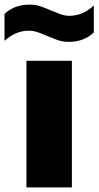

<svg xmlns="http://www.w3.org/2000/svg" viewBox="-56 -812 427 832"><path d="M58.5 0V-548.5H255.5V0ZM241.5 -630.5Q215.5 -630.5 192.8 -638.8Q170 -647 148.5 -656Q128.5 -665 108.8 -672Q89 -679 68.5 -679Q12 -679 -36.5 -635V-751.5Q6 -792 72.5 -792Q98.5 -792 121.2 -784Q144 -776 165.5 -766.5Q185.5 -758 205.2 -750.8Q225 -743.5 245.5 -743.5Q302 -743.5 350.5 -788V-671.5Q308 -630.5 241.5 -630.5Z"/></svg>

Font: Encode Sans SmExp XBd
Style: Regular
Weight: 800
Width: 6
Designer: Multiple Designers
Foundry: Impallari Type
Version: Version 3.002; ttfautohint (v1.8.3) -l 8 -r 50 -G 200 -x 14 